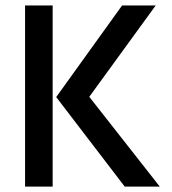

<svg xmlns="http://www.w3.org/2000/svg" viewBox="-20 -694 639 714"><path d="M73.2 0H175.8V-673.8H73.2ZM312 -334 559.1 -673.8H434.1L189 -333L443.8 0H574.2Z"/></svg>

Font: FAU Chimera Medium
Style: Regular
Weight: 500
Version: Version 1.002;hotconv 1.0.117;makeotfexe 2.5.65602